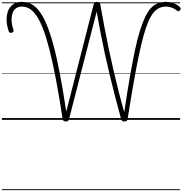

<svg xmlns="http://www.w3.org/2000/svg" viewBox="-20 -1292 1967 2069"><path d="M689 17Q675 17 666 10.5Q657 4 655 -9Q618 -253 582.5 -438.5Q547 -624 513 -757.5Q479 -891 444 -981Q409 -1071 372.5 -1123.5Q336 -1176 297.5 -1198.5Q259 -1221 216 -1221Q180 -1221 155 -1204.5Q130 -1188 117.5 -1156.5Q105 -1125 105 -1079Q105 -1054 110 -1026Q115 -998 125 -969Q129 -957 123.5 -950Q118 -943 107 -940Q94 -936 86.5 -939.5Q79 -943 74 -955Q63 -988 57 -1019.5Q51 -1051 51 -1081Q51 -1124 61.5 -1159Q72 -1194 93.5 -1219.5Q115 -1245 145.5 -1258.5Q176 -1272 215 -1272Q267 -1272 312.5 -1250.5Q358 -1229 399 -1177.5Q440 -1126 478 -1038.5Q516 -951 552 -820Q588 -689 623 -508.5Q658 -328 694 -89L989 -1244Q992 -1260 1000.5 -1266Q1009 -1272 1024 -1272Q1040 -1272 1049.5 -1265.5Q1059 -1259 1061 -1243Q1082 -1122 1104.5 -1003.5Q1127 -885 1151.5 -768.5Q1176 -652 1202.5 -537Q1229 -422 1258 -308.5Q1287 -195 1319 -83Q1350 -293 1378.5 -457.5Q1407 -622 1433.5 -747Q1460 -872 1488 -961.5Q1516 -1051 1545.5 -1111.5Q1575 -1172 1608.5 -1207Q1642 -1242 1682 -1257Q1722 -1272 1770 -1272Q1796 -1272 1822.5 -1265.5Q1849 -1259 1873.5 -1247Q1898 -1235 1916 -1218Q1927 -1209 1927 -1201Q1927 -1193 1920 -1182Q1913 -1173 1904.5 -1171.5Q1896 -1170 1887 -1177Q1871 -1191 1852 -1200.5Q1833 -1210 1812 -1215.5Q1791 -1221 1770 -1221Q1730 -1221 1696.5 -1206Q1663 -1191 1634 -1155.5Q1605 -1120 1578.5 -1059Q1552 -998 1526.5 -906Q1501 -814 1474.5 -687Q1448 -560 1418.5 -392Q1389 -224 1355 -9Q1352 5 1343.5 11Q1335 17 1320 17Q1306 17 1297.5 10.5Q1289 4 1285 -9Q1252 -129 1221.5 -247.5Q1191 -366 1163 -482Q1135 -598 1110 -713Q1085 -828 1063 -941Q1041 -1054 1022 -1167L724 -9Q721 5 712.5 11Q704 17 689 17ZM0 747H1921V757H0ZM0 -20H1921V0H0ZM0 -505H1921V-500H0ZM0 -1267H1921V-1257H0Z"/></svg>

Font: Playwrite VN Guides
Style: Regular
Weight: 400
Designer: Veronika Burian, José Scaglione
Foundry: TypeTogether
Version: Version 1.003